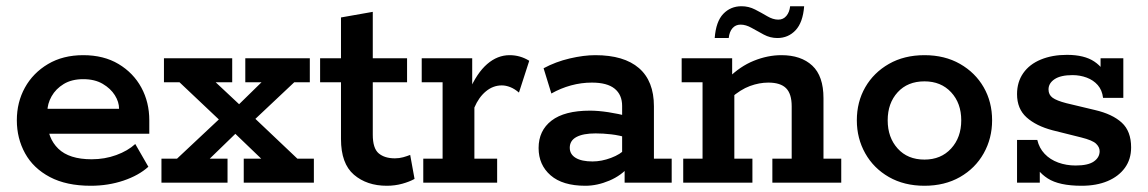

<svg xmlns="http://www.w3.org/2000/svg" viewBox="-20 -586 3682 616"><path d="M271 10Q193 10 140 -18Q87 -46 60.5 -94Q34 -142 34 -200Q34 -258 60 -305Q86 -352 134 -380.5Q182 -409 247 -409Q313 -409 360.5 -380.5Q408 -352 433.5 -305Q459 -258 459 -200V-157H90V-237H362Q362 -259 348.5 -280.5Q335 -302 309.5 -317Q284 -332 247 -332Q210 -332 184.5 -316.5Q159 -301 145.5 -277Q132 -253 132 -228V-200Q132 -143 167 -109Q202 -75 274 -75Q316 -75 353 -88.5Q390 -102 414 -124L456 -51Q425 -23 376 -6.5Q327 10 271 10Z M762 0V-77H818L717 -174H753L653 -77H710V0H498V-77H548L693 -213L703 -183L556 -322H506V-399H725V-322H672L766 -234L726 -231L819 -322H767V-399H974V-322H924L787 -193L780 -223L934 -77H987V0Z M1221 10Q1157 10 1115.5 -25.5Q1074 -61 1074 -140V-322H1007V-399H1074V-530L1176 -548V-399H1286V-322H1176V-154Q1176 -110 1195 -94Q1214 -78 1247 -78Q1261 -78 1273.5 -81.5Q1286 -85 1296 -89L1310 -12Q1294 -3 1270.5 3.5Q1247 10 1221 10Z M1338 0V-77H1400V-322H1333V-399H1495V-284L1485 -294Q1510 -352 1543 -380.5Q1576 -409 1615 -409Q1649 -409 1678 -391L1645 -289Q1631 -301 1617 -306.5Q1603 -312 1590 -312Q1562 -312 1539 -293Q1516 -274 1502 -241V-77H1575V0Z M1858 10Q1785 10 1746.5 -23.5Q1708 -57 1708 -111Q1708 -167 1749.5 -199Q1791 -231 1873 -231Q1899 -231 1932 -226Q1965 -221 1993 -213L1976 -202V-246Q1976 -282 1952 -301.5Q1928 -321 1879 -321Q1845 -321 1812 -312Q1779 -303 1749 -286L1724 -367Q1763 -388 1808 -398.5Q1853 -409 1890 -409Q1982 -409 2030 -367.5Q2078 -326 2078 -245V-77H2135V0H1984V-65L1999 -53Q1974 -23 1935 -6.5Q1896 10 1858 10ZM1881 -68Q1910 -68 1940.5 -79.5Q1971 -91 1986 -108L1976 -78V-172L1993 -144Q1967 -152 1941 -155Q1915 -158 1891 -158Q1851 -158 1829.5 -146.5Q1808 -135 1808 -112Q1808 -91 1827 -79.5Q1846 -68 1881 -68Z M2172 0V-77H2234V-322H2167V-399H2329V-338L2316 -335Q2354 -373 2398.5 -391Q2443 -409 2487 -409Q2550 -409 2586 -375.5Q2622 -342 2622 -271V-77H2679V0H2458V-77H2520V-245Q2520 -285 2502 -303Q2484 -321 2445 -321Q2416 -321 2386 -310Q2356 -299 2324 -271L2336 -303V-77H2394V0ZM2474 -464Q2451 -464 2430.5 -475Q2410 -486 2391.5 -496.5Q2373 -507 2356 -507Q2340 -507 2330 -495.5Q2320 -484 2318 -464H2273Q2277 -517 2300.5 -541.5Q2324 -566 2359 -566Q2382 -566 2402.5 -555.5Q2423 -545 2441.5 -534Q2460 -523 2477 -523Q2493 -523 2503 -535Q2513 -547 2515 -566H2560Q2556 -514 2532.5 -489Q2509 -464 2474 -464Z M2946 10Q2881 10 2832 -18Q2783 -46 2756 -94Q2729 -142 2729 -200Q2729 -259 2756 -306Q2783 -353 2832 -381Q2881 -409 2946 -409Q3011 -409 3060 -381Q3109 -353 3136 -306Q3163 -259 3163 -200Q3163 -142 3136 -94Q3109 -46 3060 -18Q3011 10 2946 10ZM2946 -74Q2999 -74 3031.5 -109.5Q3064 -145 3064 -200Q3064 -255 3031.5 -290Q2999 -325 2946 -325Q2892 -325 2860 -290Q2828 -255 2828 -200Q2828 -145 2860 -109.5Q2892 -74 2946 -74Z M3450 10Q3378 10 3341.5 -13.5Q3305 -37 3292 -76L3316 -83V0H3243V-137H3308Q3314 -111 3331.5 -92.5Q3349 -74 3375 -64.5Q3401 -55 3431 -55Q3471 -55 3489.5 -68Q3508 -81 3508 -101Q3508 -114 3496.5 -125Q3485 -136 3449 -145L3357 -168Q3304 -182 3273.5 -209.5Q3243 -237 3243 -284Q3243 -323 3263 -351.5Q3283 -380 3319.5 -395Q3356 -410 3403 -410Q3459 -410 3491 -388.5Q3523 -367 3534 -331L3511 -330V-399H3584V-272H3519Q3516 -297 3502 -313Q3488 -329 3466.5 -337Q3445 -345 3421 -345Q3383 -345 3363.5 -332Q3344 -319 3344 -299Q3344 -282 3357 -272.5Q3370 -263 3401 -255L3493 -233Q3549 -220 3579 -192.5Q3609 -165 3609 -113Q3609 -75 3589 -47.5Q3569 -20 3533.5 -5Q3498 10 3450 10Z"/></svg>

Font: Rokkitt SemiBold SemiBold
Style: Regular
Weight: 600
Version: Version 3.103